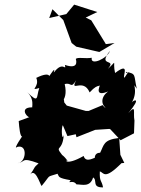

<svg xmlns="http://www.w3.org/2000/svg" viewBox="-20 -790 612 831"><path d="M518 -85 501 -120 496 -193C426 -185 431 -163 413 -128C442 -122 390 -144 390 -105C395 -114 352 -80 342 -115C261 -69 260 -103 273 -93C236 -146 220 -115 267 -97C204 -174 250 -120 256 -206C248 -174 244 -237 252 -248L272 -201L308 -209L311 -196L392 -228L453 -232L457 -231L502 -183L560 -213L562 -268C555 -303 572 -341 535 -300C599 -377 553 -354 550 -346C583 -399 545 -446 572 -406C558 -465 572 -471 525 -479C524 -463 550 -500 519 -454C507 -454 548 -527 478 -474C466 -528 490 -530 447 -492C488 -540 399 -498 456 -570C445 -537 370 -503 377 -540C350 -535 316 -544 308 -535C312 -522 317 -490 261 -509C267 -478 253 -530 213 -476C212 -481 228 -512 184 -448C198 -449 206 -487 137 -453C154 -413 103 -396 150 -409C136 -369 150 -340 98 -391C140 -351 105 -307 128 -325C61 -330 94 -284 107 -283L61 -266C63 -240 67 -192 78 -200C83 -214 33 -136 54 -154C103 -168 92 -82 55 -84C93 -87 66 -113 147 -83C122 -61 136 -70 107 -29C131 -72 153 7 160 15C204 -38 178 -21 229 -38C237 -25 228 -20 286 -10C269 10 295 -15 311 8C335 8 370 22 383 -22C403 -10 376 22 426 21C420 -12 410 -1 412 -48C430 -44 430 -7 508 -86C491 -79 491 -83 518 -85ZM432 -326 424 -335 364 -310H351L269 -333L254 -352C248 -313 267 -313 254 -373C217 -334 280 -342 260 -426C291 -435 285 -403 310 -443C280 -385 340 -456 368 -390C413 -440 410 -398 423 -443C399 -398 398 -374 448 -394C409 -366 418 -323 459 -313ZM438 -599 434 -606 375 -702 351 -714 401 -738 301 -770 267 -729 193 -712 207 -750 254 -703 290 -604 310 -588 410 -565 476 -604Z"/></svg>

Font: Asimov Aggro
Style: It
Weight: 500
Designer: Google
Version: Version 2.000980; 2014